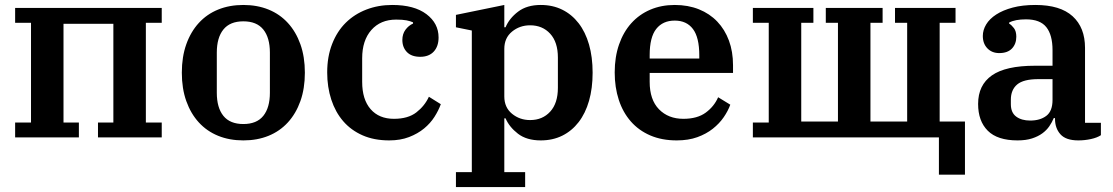

<svg xmlns="http://www.w3.org/2000/svg" viewBox="-20 -554 4487 774"><path d="M41 -60H105V-462H41V-522H632V-462H568V-60H632V0H375V-60H437V-458H236V-60H298V0H41Z M961 -54Q1015 -54 1041.5 -87Q1068 -120 1068 -180V-342Q1068 -402 1041.5 -435Q1015 -468 961 -468Q907 -468 880.5 -435Q854 -402 854 -342V-180Q854 -120 880.5 -87Q907 -54 961 -54ZM961 12Q905 12 859.5 -6.5Q814 -25 781.5 -60.5Q749 -96 731 -146.5Q713 -197 713 -261Q713 -325 731 -375.5Q749 -426 781.5 -461.5Q814 -497 859.5 -515.5Q905 -534 961 -534Q1017 -534 1062.5 -515.5Q1108 -497 1140.5 -461.5Q1173 -426 1191 -375.5Q1209 -325 1209 -261Q1209 -197 1191 -146.5Q1173 -96 1140.5 -60.5Q1108 -25 1062.5 -6.5Q1017 12 961 12Z M1549 12Q1488 12 1441.5 -8.5Q1395 -29 1363.5 -65.5Q1332 -102 1315.5 -152.5Q1299 -203 1299 -262Q1299 -326 1319 -377Q1339 -428 1374 -462.5Q1409 -497 1457 -515.5Q1505 -534 1561 -534Q1650 -534 1699 -497Q1748 -460 1748 -403Q1748 -367 1728.5 -346Q1709 -325 1674 -325Q1639 -325 1620.5 -344Q1602 -363 1602 -393Q1602 -417 1614.5 -434Q1627 -451 1645 -459V-464Q1634 -469 1618.5 -472Q1603 -475 1577 -475Q1514 -475 1477 -433Q1440 -391 1440 -319V-224Q1440 -153 1474 -114Q1508 -75 1568 -75Q1625 -75 1658.5 -101Q1692 -127 1709 -164L1757 -134Q1748 -109 1731.5 -83Q1715 -57 1689.5 -36Q1664 -15 1629 -1.5Q1594 12 1549 12Z M1818 140H1882V-431L1818 -444V-494L2013 -534V-444H2018Q2033 -480 2068.5 -507Q2104 -534 2160 -534Q2208 -534 2246.5 -515Q2285 -496 2312.5 -460.5Q2340 -425 2354.5 -374.5Q2369 -324 2369 -261Q2369 -198 2354.5 -147.5Q2340 -97 2312.5 -61.5Q2285 -26 2246.5 -7Q2208 12 2160 12Q2103 12 2068 -15Q2033 -42 2018 -77H2013V140H2097V200H1818ZM2117 -70Q2167 -70 2198 -104Q2229 -138 2229 -200V-322Q2229 -384 2198 -418Q2167 -452 2117 -452Q2075 -452 2044 -426.5Q2013 -401 2013 -357V-165Q2013 -121 2044 -95.5Q2075 -70 2117 -70Z M2708 12Q2648 12 2601.5 -8Q2555 -28 2523 -64.5Q2491 -101 2474.5 -151.5Q2458 -202 2458 -262Q2458 -324 2475.5 -374.5Q2493 -425 2525 -460.5Q2557 -496 2601.5 -515Q2646 -534 2700 -534Q2754 -534 2797.5 -516.5Q2841 -499 2871.5 -467Q2902 -435 2918.5 -390.5Q2935 -346 2935 -291V-260H2599V-224Q2599 -152 2636.5 -113.5Q2674 -75 2735 -75Q2791 -75 2825 -100Q2859 -125 2875 -162L2924 -132Q2915 -107 2897.5 -81.5Q2880 -56 2853.5 -35Q2827 -14 2791 -1Q2755 12 2708 12ZM2599 -318H2799V-331Q2799 -403 2773.5 -437Q2748 -471 2700 -471Q2652 -471 2625.5 -437.5Q2599 -404 2599 -332Z M3765 0H3015V-60H3079V-462H3015V-522H3259V-462H3210V-64H3358V-462H3309V-522H3538V-462H3489V-64H3637V-462H3588V-522H3832V-462H3768V-64H3870V150H3765Z M4082 12Q4001 12 3962 -27Q3923 -66 3923 -135Q3923 -211 3978.5 -250Q4034 -289 4152 -289H4223V-352Q4223 -413 4198 -444.5Q4173 -476 4116 -476Q4072 -476 4048 -463V-459Q4058 -453 4067.5 -440.5Q4077 -428 4077 -406Q4077 -377 4059.5 -358.5Q4042 -340 4008 -340Q3979 -340 3960.5 -359Q3942 -378 3942 -409Q3942 -433 3955.5 -455.5Q3969 -478 3996 -495.5Q4023 -513 4062.5 -523.5Q4102 -534 4154 -534Q4254 -534 4304 -488.5Q4354 -443 4354 -361V-59H4418V-9Q4403 1 4378 6.5Q4353 12 4327 12Q4277 12 4255 -12.5Q4233 -37 4233 -75V-78H4228Q4221 -61 4210 -45Q4199 -29 4182 -16.5Q4165 -4 4140.5 4Q4116 12 4082 12ZM4133 -68Q4173 -68 4198 -87Q4223 -106 4223 -151V-235H4166Q4106 -235 4080.5 -213.5Q4055 -192 4055 -152V-134Q4055 -100 4076.5 -84Q4098 -68 4133 -68Z"/></svg>

Font: IBM Plex Serif SmBld
Style: Regular
Weight: 600
Designer: Mike Abbink, Paul van der Laan, Pieter van Rosmalen
Foundry: Bold Monday
Version: Version 3.001